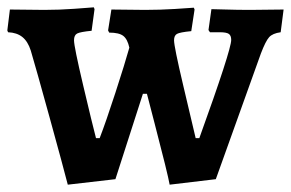

<svg xmlns="http://www.w3.org/2000/svg" viewBox="-29 -489 794 524"><path d="M571 -401H544L540 -407L548 -464Q558 -464 588 -463Q618 -462 654 -462L745 -463L737 -401Q715 -398 705.5 -387.5Q696 -377 683 -343L560 0L434 15Q429 -14 393 -152L372 -233H361L286 0L156 15Q144 -32 106.5 -168Q69 -304 55 -351Q47 -376 32 -388Q17 -400 -7 -401L-9 -406L-2 -463L92 -462Q133 -462 174 -465Q215 -468 227 -469L229 -464L221 -405Q190 -402 181.5 -397.5Q173 -393 173 -379Q173 -362 198 -256Q223 -150 233 -112H243Q260 -156 286 -236Q312 -316 324 -359Q319 -382 307.5 -391Q296 -400 269 -400L266 -406L275 -463L367 -462Q408 -462 448 -464.5Q488 -467 500 -468L502 -463L493 -404Q462 -401 454 -396.5Q446 -392 446 -379Q446 -362 471 -256Q496 -150 505 -112H515Q602 -353 602 -380Q602 -392 595.5 -396.5Q589 -401 571 -401Z"/></svg>

Font: Sahitya
Style: Bold
Weight: 700
Designer: Juan Pablo del Peral
Foundry: Juan Pablo del Peral (http://www.huertatipografica.com)
Version: Version 1.001;PS 001.000;hotconv 1.0.70;makeotf.lib2.5.58329